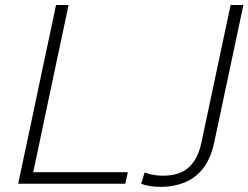

<svg xmlns="http://www.w3.org/2000/svg" viewBox="-20 -733 991 766"><path d="M52.5 0Q65 -59.5 77 -115.5Q89 -171.5 103 -237.5L152.5 -472.5Q167 -540 179 -596.5Q191 -653 203.5 -713H253.5Q241 -653 229 -596.5Q217 -540 202.5 -472L154.5 -245Q143 -190 133 -142.5Q122.5 -95 112.5 -46H490L480 0ZM951 -713 834.5 -164Q820.5 -99 789.5 -60.2Q758.5 -21.5 715.2 -4.5Q672 12.5 623.5 12.5Q573.5 12.5 543 0L557 -45Q591 -32 630 -32Q696 -32 732.8 -65Q769.5 -98 783.5 -164L900 -713Z"/></svg>

Font: Heraclito ExtraLight
Style: Italic
Weight: 200
Italic angle: -12°
Designer: Kostas Bartsokas (font) & Cristiano Sobral (main changes)
Foundry: Kostas Bartsokas (font) & Cristiano Sobral (main changes)
Version: Version 1.00;July 8, 2020;FontCreator 13.0.0.2655 64-bit